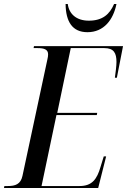

<svg xmlns="http://www.w3.org/2000/svg" viewBox="-47 -946 639 966"><path d="M393 -784C475 -784 523 -846 539 -926H527C505 -875 470 -842 400 -842C336 -842 300 -877 294 -926H283C284 -837 317 -784 393 -784ZM-27 0H447L487 -159H475L459 -107C441 -44 416 -10 353 -10H162L237 -367H440L442 -378H241L309 -704H478C526 -704 539 -679 539 -634C539 -614 534 -577 531 -555H541L572 -714H124L122 -704H143C175 -704 195 -697 195 -673C195 -666 194 -656 191 -645L66 -61C57 -19 30 -10 -8 -10H-25Z"/></svg>

Font: Noto Serif Display Condensed Medium
Style: Italic
Weight: 500
Width: 3
Italic angle: -12°
Designer: Monotype Design Team
Foundry: Monotype Imaging Inc.
Version: Version 2.009